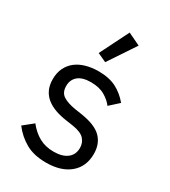

<svg xmlns="http://www.w3.org/2000/svg" viewBox="-192 -875 872 983"><g transform="rotate(30 243.5 -383.5)"><path d="M240 12Q168 12 119.5 -15.5Q71 -43 36 -89L93 -135Q123 -97 160 -76.5Q197 -56 246 -56Q297 -56 325.5 -78Q354 -100 354 -140Q354 -170 334.5 -191.5Q315 -213 264 -221L223 -227Q187 -232 157 -242.5Q127 -253 104.5 -270.5Q82 -288 69.5 -314Q57 -340 57 -376Q57 -414 71 -442.5Q85 -471 109.5 -490Q134 -509 168 -518.5Q202 -528 241 -528Q304 -528 346.5 -506Q389 -484 421 -445L368 -397Q351 -421 318 -440.5Q285 -460 235 -460Q185 -460 159.5 -438.5Q134 -417 134 -380Q134 -342 159.5 -325Q185 -308 233 -300L273 -294Q359 -281 395 -244.5Q431 -208 431 -149Q431 -74 380 -31Q329 12 240 12ZM246 -585 194 -609 279 -779 352 -744Z"/></g></svg>

Font: IBM Plex Sans
Style: Regular
Weight: 400
Designer: Mike Abbink, Paul van der Laan, Pieter van Rosmalen
Foundry: Bold Monday
Version: Version 3.005